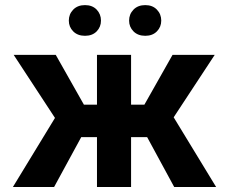

<svg xmlns="http://www.w3.org/2000/svg" viewBox="-20 -748 913 768"><path d="M676.8 0 568.5 -199.6H504.3V0H367.9V-199.6H305L196.4 0H31.6L199.9 -276.3L34.8 -528.4H203.1L315.7 -329.2H367.9V-528.4H504.3V-329.2H557.5L670.1 -528.4H838.8L674.7 -278.8L844.5 0ZM255.3 -665.5Q255.3 -691.4 272.9 -709.5Q290.5 -727.6 320 -727.6Q349.4 -727.6 366.7 -709.5Q383.9 -691.4 383.9 -665.5Q383.9 -640.3 366.7 -622.5Q349.4 -604.8 320 -604.8Q290.5 -604.8 272.9 -622.5Q255.3 -640.3 255.3 -665.5ZM496.4 -665.5Q496.4 -691.4 514 -709.5Q531.6 -727.6 561.1 -727.6Q590.2 -727.6 607.6 -709.5Q625 -691.4 625 -665.5Q625 -640.3 607.6 -622.5Q590.2 -604.8 561.1 -604.8Q531.6 -604.8 514 -622.5Q496.4 -640.3 496.4 -665.5Z"/></svg>

Font: Interface
Style: Bold
Weight: 700
Designer: Rasmus Andersson
Foundry: rsms
Version: Version 1.8